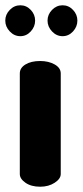

<svg xmlns="http://www.w3.org/2000/svg" viewBox="-30 -707 313 727"><path d="M122 0Q88 0 66.5 -15Q45 -30 45 -48V-429Q45 -450 66.5 -463Q88 -476 122 -476Q154 -476 177 -463Q200 -450 200 -429V-48Q200 -30 177 -15Q154 0 122 0ZM207 -570Q184 -570 167 -588Q150 -606 150 -629Q150 -652 167 -669.5Q184 -687 207 -687Q230 -687 246.5 -669.5Q263 -652 263 -629Q263 -606 246.5 -588Q230 -570 207 -570ZM47 -570Q24 -570 7 -588Q-10 -606 -10 -629Q-10 -652 7 -669.5Q24 -687 47 -687Q70 -687 86.5 -669.5Q103 -652 103 -629Q103 -606 86.5 -588Q70 -570 47 -570Z"/></svg>

Font: Dosis ExtraLight ExtraBold
Style: Regular
Weight: 800
Version: Version 3.001; ttfautohint (v1.8.2)